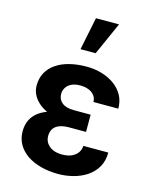

<svg xmlns="http://www.w3.org/2000/svg" viewBox="-118 -858 755 946"><g transform="rotate(15 259.5 -385.0)"><path d="M239.7 -287.1H350.1V-226.1H263.7Q236.3 -226.1 216.3 -219Q196.3 -211.9 185.5 -196.8Q174.8 -181.6 174.8 -157.2Q174.8 -144 180.4 -131.6Q186 -119.1 197.3 -109.1Q208.5 -99.1 225.3 -93.5Q242.2 -87.9 264.6 -87.9Q293.9 -87.9 314 -97.4Q334 -106.9 344.5 -122.8Q355 -138.7 355 -156.2H482.4Q482.4 -113.3 464.1 -81.8Q445.8 -50.3 415.3 -30Q384.8 -9.8 346.9 0Q309.1 9.8 270.5 9.8Q223.1 9.8 182.4 -1Q141.6 -11.7 111.3 -32.2Q81.1 -52.7 64.2 -82.3Q47.4 -111.8 47.4 -149.4Q47.4 -182.6 60.5 -208.3Q73.7 -233.9 98.6 -251.5Q123.5 -269 159.2 -278.1Q194.8 -287.1 239.7 -287.1ZM350.1 -252H239.7Q199.2 -252 165.5 -262.2Q131.8 -272.5 107.2 -290.8Q82.5 -309.1 69.1 -333Q55.7 -356.9 55.7 -383.8Q55.7 -421.4 71.3 -450Q86.9 -478.5 115.5 -498Q144 -517.6 183.6 -527.6Q223.1 -537.6 270.5 -537.6Q312.5 -537.6 349.1 -526.6Q385.7 -515.6 414.1 -494.9Q442.4 -474.1 458.3 -444.8Q474.1 -415.5 474.1 -377.9H347.2Q347.2 -397 336.4 -410.9Q325.7 -424.8 307.1 -432.4Q288.6 -439.9 264.6 -439.9Q236.3 -439.9 218.3 -430.7Q200.2 -421.4 191.7 -406.5Q183.1 -391.6 183.1 -376Q183.1 -361.8 188.2 -350.6Q193.4 -339.4 203.4 -331.1Q213.4 -322.8 228.5 -318.4Q243.7 -314 263.7 -314H350.1ZM218.3 -612.8 252.4 -779.8H370.1L295.4 -612.8Z"/></g></svg>

Font: Roboto SemiCondensed SemiBold
Style: Regular
Weight: 600
Width: 4
Designer: Christian Robertson
Foundry: Google
Version: Version 3.009; 2024